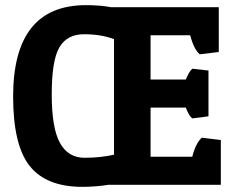

<svg xmlns="http://www.w3.org/2000/svg" viewBox="-20 -718 911 746"><path d="M838 0H402Q351 8 300 8Q160 8 95.5 -73Q31 -154 31 -343Q31 -698 314 -698Q370 -698 412 -690H830V-516L756 -507Q733 -527 719 -581H565V-409H702Q714 -439 727 -451L790 -444V-266L727 -258Q714 -268 702 -300H565V-109H727Q740 -161 764 -183L838 -174ZM423 -117V-566Q372 -585 306.5 -585Q241 -585 211 -534.5Q181 -484 181 -352Q181 -220 213 -162.5Q245 -105 308 -105Q371 -105 423 -117Z"/></svg>

Font: Patua One
Style: Regular
Weight: 400
Designer: luciano Vergara
Foundry: Luciano Vergara
Version: Version 1.002